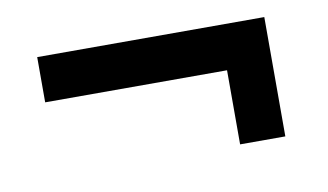

<svg xmlns="http://www.w3.org/2000/svg" viewBox="-40 -549 672 393"><g transform="rotate(-10 296.0 -352.0)"><path d="M54 -382V-476H526V-228H432V-382Z"/></g></svg>

Font: Asta Sans
Style: Bold
Weight: 700
Designer: 42dot
Version: Version 1.000